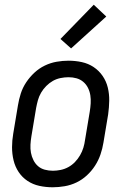

<svg xmlns="http://www.w3.org/2000/svg" viewBox="-20 -785 540 813"><path d="M203 8Q174 8 146.5 2Q119 -4 96.5 -19Q74 -34 59 -56.5Q44 -79 37.5 -106Q31 -133 31 -161.5Q31 -190 36 -219L56 -339Q60 -364 68 -389Q76 -414 91 -436.5Q106 -459 126 -477.5Q146 -496 170 -507.5Q194 -519 219.5 -523.5Q245 -528 270 -528Q299 -528 326.5 -522Q354 -516 376.5 -501Q399 -486 414.5 -463.5Q430 -441 436.5 -414Q443 -387 442.5 -358.5Q442 -330 438 -301L418 -181Q414 -156 405.5 -131Q397 -106 382.5 -83.5Q368 -61 348 -42.5Q328 -24 304 -12.5Q280 -1 254 3.5Q228 8 203 8ZM204 -62Q220 -62 237 -65.5Q254 -69 269.5 -77.5Q285 -86 297.5 -99Q310 -112 319 -127.5Q328 -143 333 -159.5Q338 -176 340 -192L360 -312Q363 -330 364 -347.5Q365 -365 362.5 -381.5Q360 -398 352.5 -413Q345 -428 332.5 -438.5Q320 -449 304 -453.5Q288 -458 270 -458Q254 -458 236.5 -454.5Q219 -451 204 -442.5Q189 -434 176 -421Q163 -408 154 -392.5Q145 -377 140.5 -360.5Q136 -344 133 -328L113 -208Q110 -190 109 -172.5Q108 -155 111 -138.5Q114 -122 121.5 -107Q129 -92 141 -81.5Q153 -71 169.5 -66.5Q186 -62 204 -62ZM281 -580 236 -620 377 -765 430 -715Z"/></svg>

Font: Iosevka Term Curly Oblique
Style: Regular
Weight: 400
Italic angle: -9°
Designer: Belleve Invis
Foundry: Belleve Invis
Version: Version 32.3.0